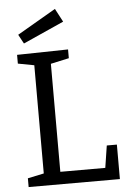

<svg xmlns="http://www.w3.org/2000/svg" viewBox="-61 -960 674 1004"><g transform="rotate(-5 276.5 -458.0)"><path d="M456 -65 474 -181H527V0H48V-46L133 -64V-632L48 -648V-694L316 -699V-653L220 -632V-65ZM303 -846 89 -750 63 -798 266 -916Z"/></g></svg>

Font: Bitter Pro
Style: Regular
Weight: 400
Designer: Sol Matas, and Bitter project Authors
Foundry: Sol Matas
Version: Version 1.010